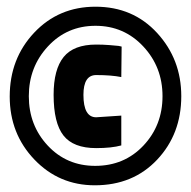

<svg xmlns="http://www.w3.org/2000/svg" viewBox="-20 -721 570 573"><path d="M9 -433Q9 -546 82 -623.5Q155 -701 265 -701Q377 -701 449 -622.5Q521 -544 521 -434Q521 -321 449 -244.5Q377 -168 263 -168Q156 -168 82.5 -245Q9 -322 9 -433ZM264 -226Q351 -226 408 -286.5Q465 -347 465 -434Q465 -521 407.5 -582.5Q350 -644 265 -644Q180 -644 123 -582.5Q66 -521 66 -434Q66 -347 122.5 -286.5Q179 -226 264 -226ZM342 -376V-287Q313 -279 267 -279Q199 -279 169.5 -316.5Q140 -354 140 -438Q140 -514 170 -551Q200 -588 267 -588Q287 -588 306 -586.5Q325 -585 334 -584L343 -582L342 -491Q312 -497 267 -497Q229 -497 229 -438Q229 -371 267 -371Z"/></svg>

Font: TitilliumText22L Rg
Style: Bold
Weight: 700
Designer: Campivisivi
Foundry: Campivisivi
Version: 1.000